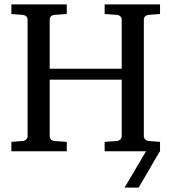

<svg xmlns="http://www.w3.org/2000/svg" viewBox="-20 -691 783 877"><path d="M711 0V-43L659 -47C647 -48 637 -57 637 -69V-602C637 -614 647 -622 659 -623L711 -627V-671H458V-627L515 -623C526 -622 536 -613 536 -602V-377H207V-602C207 -614 216 -622 228 -623L285 -627V-671H32V-627L84 -623C96 -622 106 -614 106 -602V-69C106 -57 96 -48 84 -47L32 -43V0H285V-43L228 -47C216 -48 207 -57 207 -69V-327H536V-69C536 -58 526 -48 515 -47L458 -43V0H647L549 166H613L662 83C676 58 692 30 711 -1Z"/></svg>

Font: Veleka
Style: Regular
Weight: 400
Designer: Stefan Peev, Context Ltd, 2016; SIL International, 1997-2014.
Foundry: Stefan Peev, Context Ltd, 2016
Version: Version 1.000